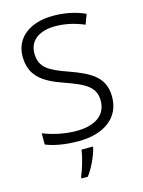

<svg xmlns="http://www.w3.org/2000/svg" viewBox="-137 -803 822 1103"><g transform="rotate(-15 273.5 -251.5)"><path d="M498 -187C498 -301 423 -345 297 -390C185 -429 131 -458 131 -543C131 -620 192 -663 287 -663C346 -663 404 -649 458 -626L480 -685C425 -710 362 -724 289 -724C157 -724 61 -658 61 -543C61 -429 130 -379 250 -337C377 -293 429 -262 429 -182C429 -96 360 -50 251 -50C174 -50 102 -69 53 -89V-22C99 -3 164 10 248 10C395 10 498 -60 498 -187ZM317 69V61H250C244 104 222 179 207 211V221H244C278 177 307 110 317 69Z"/></g></svg>

Font: Noto Kufi Arabic Light
Style: Regular
Weight: 300
Designer: Monotype Design Team, David Williams, Khaled Hosny
Foundry: Google LLC
Version: Version 2.109